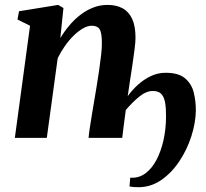

<svg xmlns="http://www.w3.org/2000/svg" viewBox="-20 -576 862 802"><path d="M232 -417Q248.5 -444.5 269.5 -469.5Q290.5 -494.5 315.8 -514Q341 -533.5 369.5 -544.5Q398 -555.5 429 -555.5Q465.5 -555.5 491.8 -541.5Q518 -527.5 532 -497.2Q546 -467 546 -418.5Q546 -401 542.2 -370.8Q538.5 -340.5 533.2 -305.5Q528 -270.5 523 -239L513.5 -174.5Q532 -200 556.2 -222Q580.5 -244 609.8 -258Q639 -272 672 -272Q726 -272 753.2 -248.8Q780.5 -225.5 789.5 -188.8Q798.5 -152 798 -112.5Q797 -62 779.2 -6.5Q761.5 49 729.2 97.5Q697 146 653.5 176Q610 206 558.5 206Q546.5 206 537.5 205.2Q528.5 204.5 521 203L524 166Q526 166 527.8 166.2Q529.5 166.5 532 166.5Q563.5 166.5 589.2 146.8Q615 127 633.5 92Q652 57 662.5 11.5Q673 -34 673.5 -86Q674 -119.5 670.2 -144.2Q666.5 -169 654.8 -182.5Q643 -196 618.5 -196Q591 -196 562.2 -172.8Q533.5 -149.5 505.5 -116.5Q501 -83.5 496.8 -51.2Q492.5 -19 490.5 0H350Q351 -14 355 -41.2Q359 -68.5 364.5 -101Q370 -133.5 375.2 -164.5Q380.5 -195.5 384 -217.5Q389 -249 394 -282.2Q399 -315.5 402.5 -346.8Q406 -378 405.5 -401Q405 -440 396 -454.2Q387 -468.5 363 -468.5Q346 -468.5 326.8 -457.5Q307.5 -446.5 288 -427.5Q268.5 -408.5 251.2 -384Q234 -359.5 221 -333L175.5 0H42L105.5 -468.5L53 -494.5L59.5 -529L223 -555.5L245 -542.5Z"/></svg>

Font: Merriweather 48pt
Style: Bold Italic
Weight: 700
Italic angle: -7.8°
Version: Version 2.101